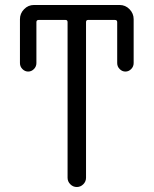

<svg xmlns="http://www.w3.org/2000/svg" viewBox="-20 -750 616 770"><path d="M60 -497V-673Q60 -696 76.5 -713Q93 -730 116 -730H460Q483 -730 499.5 -713Q516 -696 516 -673V-497Q516 -483 506 -473Q496 -463 483 -463Q470 -463 460 -473Q450 -483 450 -497V-661Q450 -670 441 -670H333Q325 -670 325 -661V-37Q325 -22 314 -11Q303 0 288 0Q273 0 262 -11Q251 -22 251 -37V-661Q251 -670 243 -670H135Q126 -670 126 -661V-497Q126 -483 116 -473Q106 -463 93 -463Q80 -463 70 -473Q60 -483 60 -497Z"/></svg>

Font: Rounded Mplus 1c
Style: Regular
Weight: 400
Version: Version 1.059.20150529